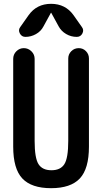

<svg xmlns="http://www.w3.org/2000/svg" viewBox="-20 -985 540 1015"><path d="M49.8 -210V-673.8Q49.8 -697.3 66.4 -713.9Q83 -730.5 106 -730.5Q128.9 -730.5 146 -713.9Q163.1 -697.3 163.1 -673.8V-240.2Q163.1 -149.4 183.6 -117.2Q204.1 -85 252 -85Q299.8 -85 320.3 -117.2Q340.8 -149.4 340.8 -240.2V-675.8Q340.8 -698.2 356.9 -714.4Q373 -730.5 396.5 -730.5Q418.9 -730.5 434.6 -714.4Q450.2 -698.2 450.2 -675.8V-210Q450.2 -92.8 401.9 -41.5Q353.5 9.8 250 9.8Q146.5 9.8 98.1 -41.5Q49.8 -92.8 49.8 -210ZM369.1 -904.3 413.1 -841.8Q424.8 -826.2 415.5 -808.1Q406.2 -790 385.7 -790Q355.5 -790 329.6 -805.2Q303.7 -820.3 290 -845.7L251 -917Q251 -918 250 -918Q249 -918 249 -917L210 -845.7Q196.3 -819.3 169.9 -804.7Q143.6 -790 114.3 -790Q94.7 -790 85 -808.1Q75.2 -826.2 86.9 -841.8L130.9 -904.3Q173.8 -964.8 250 -964.8Q326.2 -964.8 369.1 -904.3Z"/></svg>

Font: Rounded-X Mgen+ 1m medium
Style: Regular
Weight: 500
Designer: [Source Han Sans]
Ryoko NISHIZUKA  (kana & ideographs); Paul D. Hunt (Latin, Greek & Cyrillic); Wenlong ZHANG  (bopomofo
Version: Version 1.059.20150602